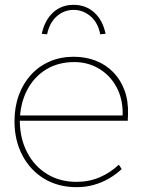

<svg xmlns="http://www.w3.org/2000/svg" viewBox="-20 -765 585 795"><path d="M297 10Q221 10 163 -25Q105 -60 72.5 -122Q40 -184 40 -263Q40 -322 58 -371Q76 -420 108.5 -455.5Q141 -491 186 -510.5Q231 -530 285 -530Q335 -530 377 -513.5Q419 -497 449.5 -465.5Q480 -434 496 -390Q512 -346 510 -291L509 -265H52V-287H498L486 -270L488 -295Q488 -359 461 -407Q434 -455 388.5 -481.5Q343 -508 288 -508Q220 -508 169.5 -476.5Q119 -445 91 -389.5Q63 -334 62 -263Q63 -190 93 -133Q123 -76 175.5 -44Q228 -12 297 -12Q349 -12 393 -31Q437 -50 472 -83L484 -65Q459 -42 430.5 -25.5Q402 -9 368.5 0.5Q335 10 297 10ZM175 -623 153 -625Q165 -681 199.5 -713Q234 -745 285 -745Q335 -745 370.5 -713Q406 -681 417 -625L395 -623Q386 -671 355 -697.5Q324 -724 285 -724Q245 -724 215 -697.5Q185 -671 175 -623Z"/></svg>

Font: Lexend Deca Thin
Style: Regular
Weight: 250
Designer: Bonnie Shaver-Troup, Thomas Jockin
Foundry: Lexend
Version: Version 1.007